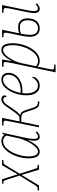

<svg xmlns="http://www.w3.org/2000/svg" viewBox="938 -1545 826 2784"><g transform="rotate(-90 1351.0 -153.0)"><path d="M-16 -20H-7Q14 -20 24 -23Q34 -26 41.5 -35.5Q49 -45 66 -71L197 -283L141 -458Q131 -488 126 -499Q121 -510 115 -513Q109 -516 94 -516H77L82 -536H144L215 -310L348 -536H425L420 -516H411Q388 -516 378 -513.5Q368 -511 360 -501.5Q352 -492 336 -465L224 -280L289 -77Q298 -49 302.5 -38.5Q307 -28 315 -24Q323 -20 341 -20H354L349 0H283L206 -253L54 0H-21Z M447 -156Q447 -238 479 -330Q511 -422 569 -484Q627 -546 702 -546Q729 -546 751 -534.5Q773 -523 787 -504L810 -536H819L746 -202Q729 -124 729 -76Q729 -46 736.5 -30.5Q744 -15 761 -15Q775 -15 789.5 -22.5Q804 -30 823 -49L837 -32Q800 10 757 10Q702 10 702 -76Q702 -104 712 -156H708Q631 10 544 10Q447 10 447 -156ZM742 -312 777 -473Q765 -496 744.5 -508.5Q724 -521 699 -521Q634 -521 583 -460.5Q532 -400 503.5 -313.5Q475 -227 475 -156Q475 -86 493.5 -50.5Q512 -15 545 -15Q580 -15 620 -59.5Q660 -104 693.5 -173Q727 -242 742 -312Z M1155 -81 1122 -182Q1109 -221 1098.5 -235Q1088 -249 1063 -253.5Q1038 -258 977 -258L924 0H897L984 -430Q993 -471 993 -487Q993 -506 984 -511Q975 -516 942 -516H922L926 -536H1034L982 -282Q1017 -282 1034.5 -284.5Q1052 -287 1063.5 -295.5Q1075 -304 1090 -323Q1108 -341 1134 -381Q1159 -417 1175 -439Q1215 -501 1242.5 -523.5Q1270 -546 1302 -546Q1327 -546 1343.5 -534Q1360 -522 1360 -500Q1360 -474 1337 -472Q1337 -519 1300 -519Q1276 -519 1253.5 -499.5Q1231 -480 1196 -424Q1151 -355 1126 -323.5Q1101 -292 1072 -275Q1093 -270 1105 -262Q1117 -254 1127 -237Q1137 -220 1148 -187L1181 -86Q1192 -56 1201.5 -41.5Q1211 -27 1225 -22Q1239 -17 1265 -16H1274L1271 4H1255Q1212 4 1191.5 -14.5Q1171 -33 1155 -81Z M1361 -185Q1361 -264 1389.5 -348.5Q1418 -433 1470.5 -489.5Q1523 -546 1590 -546Q1636 -546 1661.5 -518Q1687 -490 1687 -440Q1687 -385 1653.5 -339.5Q1620 -294 1561.5 -267.5Q1503 -241 1432 -241H1392Q1389 -205 1389 -185Q1389 -106 1419.5 -61Q1450 -16 1499 -16Q1539 -16 1570.5 -39.5Q1602 -63 1623 -100Q1630 -98 1630 -87Q1630 -68 1614 -45Q1598 -22 1568.5 -6Q1539 10 1500 10Q1437 10 1399 -39.5Q1361 -89 1361 -185ZM1426 -266Q1491 -266 1544.5 -288Q1598 -310 1628.5 -350Q1659 -390 1659 -441Q1659 -480 1641 -500.5Q1623 -521 1588 -521Q1542 -521 1502 -484.5Q1462 -448 1434.5 -389.5Q1407 -331 1396 -266Z M1834 -420Q1843 -467 1843 -492Q1843 -507 1834 -511.5Q1825 -516 1792 -516H1772L1777 -536H1881L1857 -401H1860Q1898 -472 1936 -509Q1974 -546 2021 -546Q2069 -546 2092.5 -504.5Q2116 -463 2116 -380Q2116 -297 2084.5 -205.5Q2053 -114 1994.5 -52Q1936 10 1859 10Q1811 10 1775 -21Q1773 5 1767 30L1745 134Q1744 139 1739.5 160.5Q1735 182 1735 194Q1735 210 1745 215Q1755 220 1789 220H1810L1805 240H1694ZM2088 -379Q2088 -521 2019 -521Q1978 -521 1938 -476.5Q1898 -432 1868.5 -371Q1839 -310 1829 -264L1784 -49Q1804 -15 1862 -15Q1925 -15 1977 -73Q2029 -131 2058.5 -216.5Q2088 -302 2088 -379Z M2210 -132Q2210 -192 2228 -275L2261 -430Q2269 -464 2269 -484Q2269 -499 2265.5 -505.5Q2262 -512 2251.5 -514Q2241 -516 2217 -516H2201L2206 -536H2312L2260 -290Q2305 -303 2347 -303Q2411 -303 2444 -268Q2477 -233 2477 -169Q2477 -86 2439 -38Q2401 10 2331 10Q2274 10 2242 -26.5Q2210 -63 2210 -132ZM2554 -71Q2554 -96 2559 -127.5Q2564 -159 2571 -192L2620 -430Q2627 -472 2627 -484Q2627 -503 2616 -509.5Q2605 -516 2575 -516H2555L2560 -536H2670L2599 -192Q2590 -149 2586 -123Q2582 -97 2582 -72Q2582 -16 2620 -16Q2647 -16 2680 -49L2694 -32Q2655 10 2617 10Q2587 10 2570.5 -10Q2554 -30 2554 -71ZM2449 -167Q2449 -278 2345 -278Q2296 -278 2255 -265Q2238 -185 2238 -132Q2238 -72 2263 -43.5Q2288 -15 2332 -15Q2387 -15 2418 -56.5Q2449 -98 2449 -167Z"/></g></svg>

Font: Noto Serif NarrowThin
Style: Italic
Weight: 250
Width: 4
Italic angle: -12°
Designer: Monotype Design Team
Foundry: Monotype Imaging Inc.
Version: Version 1.001